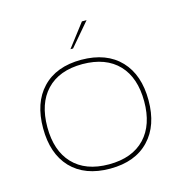

<svg xmlns="http://www.w3.org/2000/svg" viewBox="-98 -741 808 836"><g transform="rotate(-15 305.5 -323.5)"><path d="M121.6 -421.9Q184.1 -488.3 297.9 -488.3Q411.6 -487.8 474.1 -421.9Q535.6 -356.9 535.6 -242.7Q535.6 -128.4 474.1 -64Q411.6 2.4 297.9 2.4Q184.6 2.4 121.6 -63.5Q60.5 -128.4 60.5 -242.7Q60.5 -357.4 121.6 -421.9ZM135.3 -77.6Q192.4 -17.1 297.9 -17.1Q403.3 -17.1 460.4 -77.6Q516.1 -136.7 516.1 -242.7Q516.1 -349.1 460.4 -408.2Q403.3 -468.3 297.9 -468.8Q192.4 -468.8 135.3 -408.2Q79.6 -349.1 79.6 -242.7Q79.6 -136.7 135.3 -77.6ZM264.6 -544.9 344.2 -648.9H365.2L276.4 -544.9Z"/></g></svg>

Font: Fortheenas_01
Style: Regular
Weight: 100
Designer: Situjuh Nazara
Version: Version 1.10 September 8, 2014